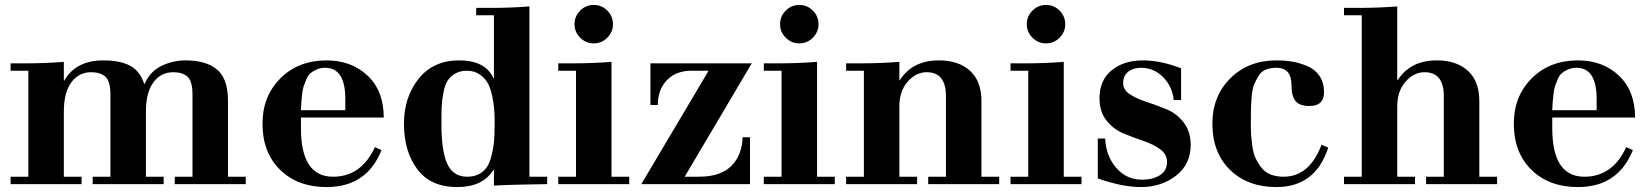

<svg xmlns="http://www.w3.org/2000/svg" viewBox="-20 -747 6691 779"><path d="M23 0V-30H95V-460H23V-490H85Q162 -490 239 -496V-420H241Q287 -502 400 -502Q467 -502 507.5 -480.5Q548 -459 565 -407H567Q589 -457 635 -479.5Q681 -502 733 -502Q816 -502 860.5 -465Q905 -428 905 -337V-30H977V0H689V-30H761V-363Q761 -418 740.5 -436Q720 -454 683 -454Q633 -454 602.5 -413Q572 -372 572 -294V-30H644V0H356V-30H428V-363Q428 -418 407.5 -436Q387 -454 350 -454Q300 -454 269.5 -413Q239 -372 239 -294V-30H311V0Z M1537 -270H1201V-227Q1201 -30 1331 -30Q1446 -30 1501 -150L1528 -138Q1468 12 1305 12Q1188 12 1116.5 -58Q1045 -128 1045 -245Q1045 -357 1118 -429.5Q1191 -502 1305 -502Q1406 -502 1471.5 -440Q1537 -378 1537 -270ZM1201 -300H1381V-346Q1381 -472 1299 -472Q1280 -472 1264.5 -465Q1249 -458 1239.5 -450Q1230 -442 1222.5 -424Q1215 -406 1211.5 -395.5Q1208 -385 1205.5 -361.5Q1203 -338 1202.5 -330.5Q1202 -323 1201 -300Z M1984 6V-58H1982Q1939 12 1835 12Q1727 12 1673 -60.5Q1619 -133 1619 -245Q1619 -353 1678.5 -427.5Q1738 -502 1843 -502Q1949 -502 1982 -430H1984V-685H1912V-715H1974Q2052 -715 2128 -721V-30H2200V0Q2051 2 1984 6ZM1987 -245Q1987 -275 1985.5 -299Q1984 -323 1977.5 -355Q1971 -387 1960 -408Q1949 -429 1927 -444.5Q1905 -460 1875 -460Q1846 -460 1826 -448Q1806 -436 1795.5 -419Q1785 -402 1779 -371Q1773 -340 1772 -314Q1771 -288 1771 -245Q1771 -133 1795 -81.5Q1819 -30 1875 -30Q1912 -30 1936.5 -49Q1961 -68 1971 -103.5Q1981 -139 1984 -170Q1987 -201 1987 -245Z M2245 0V-30H2317V-460H2245V-490H2307Q2384 -490 2461 -496V-30H2533V0ZM2334 -594Q2311 -617 2311 -649Q2311 -681 2334 -704Q2357 -727 2389 -727Q2421 -727 2444 -704Q2467 -681 2467 -649Q2467 -617 2444 -594Q2421 -571 2389 -571Q2357 -571 2334 -594Z M2619 -321V-490H3030L2758 -30H2815Q2904 -30 2947.5 -74Q2991 -118 2993 -190H3023V0H2582L2855 -460H2785Q2723 -460 2686 -422Q2649 -384 2649 -321Z M3079 0V-30H3151V-460H3079V-490H3141Q3218 -490 3295 -496V-30H3367V0ZM3168 -594Q3145 -617 3145 -649Q3145 -681 3168 -704Q3191 -727 3223 -727Q3255 -727 3278 -704Q3301 -681 3301 -649Q3301 -617 3278 -594Q3255 -571 3223 -571Q3191 -571 3168 -594Z M3413 0V-30H3485V-460H3413V-490H3475Q3552 -490 3629 -496V-422H3631Q3682 -502 3790 -502Q3869 -502 3915.5 -460Q3962 -418 3962 -337V-30H4034V0H3746V-30H3818V-357Q3818 -454 3740 -454Q3696 -454 3662.5 -415.5Q3629 -377 3629 -316V-30H3701V0Z M4080 0V-30H4152V-460H4080V-490H4142Q4219 -490 4296 -496V-30H4368V0ZM4169 -594Q4146 -617 4146 -649Q4146 -681 4169 -704Q4192 -727 4224 -727Q4256 -727 4279 -704Q4302 -681 4302 -649Q4302 -617 4279 -594Q4256 -571 4224 -571Q4192 -571 4169 -594Z M4434 -23V-185H4464Q4467 -115 4508.5 -66.5Q4550 -18 4614 -18Q4657 -18 4686 -36Q4715 -54 4715 -90Q4715 -121 4687 -141.5Q4659 -162 4618.5 -175.5Q4578 -189 4537.5 -206Q4497 -223 4469 -258.5Q4441 -294 4441 -348Q4441 -422 4490.5 -462Q4540 -502 4617 -502Q4689 -502 4772 -470V-341H4742Q4737 -395 4699.5 -433.5Q4662 -472 4610 -472Q4578 -472 4557.5 -456Q4537 -440 4537 -410Q4537 -382 4565 -364Q4593 -346 4633.5 -333Q4674 -320 4714.5 -303Q4755 -286 4783 -249.5Q4811 -213 4811 -159Q4811 -80 4751 -34Q4691 12 4610 12Q4534 12 4434 -23Z M5342 -160 5369 -148Q5317 12 5159 12Q5042 12 4970.5 -58Q4899 -128 4899 -245Q4899 -357 4972 -429.5Q5045 -502 5159 -502Q5193 -502 5223 -497Q5253 -492 5284 -479Q5315 -466 5333.5 -439Q5352 -412 5352 -373Q5352 -317 5293 -317Q5252 -317 5236 -337.5Q5220 -358 5220 -401Q5220 -472 5159 -472Q5134 -472 5115.5 -464.5Q5097 -457 5086 -438.5Q5075 -420 5068 -403.5Q5061 -387 5058.5 -355Q5056 -323 5055.5 -303.5Q5055 -284 5055 -245Q5055 -218 5056.5 -196.5Q5058 -175 5062 -148.5Q5066 -122 5075.5 -102.5Q5085 -83 5099 -65.5Q5113 -48 5135.5 -39Q5158 -30 5188 -30Q5293 -30 5342 -160Z M5433 0V-30H5505V-685H5433V-715H5495Q5572 -715 5649 -721V-422H5651Q5702 -502 5810 -502Q5889 -502 5935.5 -460Q5982 -418 5982 -337V-30H6054V0H5766V-30H5838V-357Q5838 -454 5760 -454Q5716 -454 5682.5 -415.5Q5649 -377 5649 -316V-30H5721V0Z M6614 -270H6278V-227Q6278 -30 6408 -30Q6523 -30 6578 -150L6605 -138Q6545 12 6382 12Q6265 12 6193.5 -58Q6122 -128 6122 -245Q6122 -357 6195 -429.5Q6268 -502 6382 -502Q6483 -502 6548.5 -440Q6614 -378 6614 -270ZM6278 -300H6458V-346Q6458 -472 6376 -472Q6357 -472 6341.5 -465Q6326 -458 6316.5 -450Q6307 -442 6299.5 -424Q6292 -406 6288.5 -395.5Q6285 -385 6282.5 -361.5Q6280 -338 6279.5 -330.5Q6279 -323 6278 -300Z"/></svg>

Font: Justus
Style: Bold
Weight: 700
Version: Version 001.001